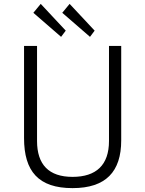

<svg xmlns="http://www.w3.org/2000/svg" viewBox="-20 -960 747 990"><path d="M190 -940 152 -894 295 -770 319 -802ZM339 -940 301 -894 444 -770 468 -802ZM605 -236V-723H542V-233C542 -109 476 -48 354 -48C232 -48 171 -111 171 -233V-723H104V-248C104 -76 179 10 354 10C526 10 605 -75 605 -236Z"/></svg>

Font: United Sans ExtraLight
Style: Regular
Weight: 200
Designer: Pablo Impallari, Rodrigo Fuenzalida (Modified by Dan O. Williams)
Version: Version 1.000;PS 001.000;hotconv 1.0.88;makeotf.lib2.5.64775